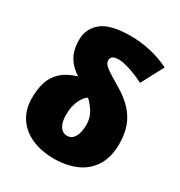

<svg xmlns="http://www.w3.org/2000/svg" viewBox="-181 -896 970 1033"><g transform="rotate(30 303.5 -379.5)"><path d="M333 -769Q395 -769 457 -755Q519 -741 574 -713L501 -575Q452 -600 409 -613.5Q366 -627 340 -627Q315 -627 303.5 -619Q292 -611 292 -595Q292 -583 300.5 -571.5Q309 -560 334 -543.5Q359 -527 408 -498Q466 -464 501.5 -425Q537 -386 553 -339Q569 -292 569 -234Q569 -153 535.5 -98.5Q502 -44 441.5 -17Q381 10 300 10Q225 10 165.5 -16Q106 -42 72 -92.5Q38 -143 38 -214Q38 -266 50.5 -309.5Q63 -353 97 -386Q131 -419 195 -439Q159 -462 138.5 -489Q118 -516 109.5 -546.5Q101 -577 101 -611Q101 -682 154.5 -725.5Q208 -769 333 -769ZM299 -366Q290 -362 280.5 -351Q271 -340 262 -322.5Q253 -305 247.5 -281Q242 -257 242 -225Q242 -199 249 -177.5Q256 -156 269.5 -144Q283 -132 303 -132Q322 -132 335.5 -144Q349 -156 356.5 -179.5Q364 -203 364 -235Q364 -277 344.5 -309.5Q325 -342 299 -366Z"/></g></svg>

Font: Noto Sans Display Black
Style: Regular
Weight: 900
Designer: Monotype Design Team
Foundry: Monotype Imaging Inc.
Version: Version 2.003